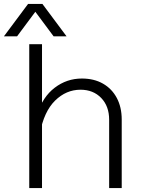

<svg xmlns="http://www.w3.org/2000/svg" viewBox="-57 -958 727 978"><path d="M499 0V-348Q499 -417 458.5 -459Q418 -501 353 -501Q280 -501 223.5 -445.5Q167 -390 146 -278L133 -377Q160 -464 221.5 -511Q283 -558 360 -558Q422 -558 467.5 -532Q513 -506 538 -459Q563 -412 563 -349V0ZM92 0V-733H157V0ZM-37 -773 86 -938H159L282 -773H216L123 -898L30 -773Z"/></svg>

Font: Azeret Mono ExtraLight
Style: Regular
Weight: 250
Designer: Martin Vácha
Foundry: Displaay
Version: Version 1.002